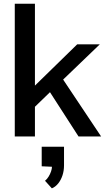

<svg xmlns="http://www.w3.org/2000/svg" viewBox="-20 -740 568 1041"><path d="M60.1 0V-719.7H169.4V-275.9L398.4 -499.5H521L322.3 -308.6L528.3 0H405.8L251 -240.2L169.4 -161.1V0ZM261.2 281.2 224.1 240.2Q235.4 231 243.7 217.3Q252 203.6 256.8 189.5Q261.7 175.3 261.7 164.1L206.1 161.6V55.7H327.1V156.2Q327.1 186 318.6 211.4Q310.1 236.8 295.2 255.1Q280.3 273.4 261.2 281.2Z"/></svg>

Font: Pontano Sans
Style: Bold
Weight: 700
Designer: Vernon Adams
Foundry: Vernon Adams
Version: Version 2.001